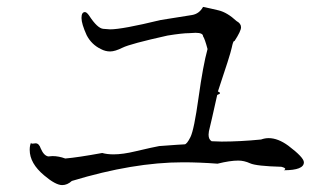

<svg xmlns="http://www.w3.org/2000/svg" viewBox="-20 -637 933 556"><path d="M160 -101Q175 -101 188 -113Q366 -167 510 -167Q557 -167 610 -163Q646 -172 670 -172Q687 -172 704.5 -164Q722 -156 795 -154Q806 -151 806 -148Q806 -146 802 -144Q860 -144 860 -167Q860 -181 815 -215Q785 -237 758 -237Q747 -237 736 -233Q675 -227 622 -227L593 -228Q584 -233 584 -247L585 -257Q591 -281 609 -362Q617 -365 617 -367Q617 -370 611 -372Q647 -479 651 -498.5Q655 -518 658 -518H659Q678 -547 678 -558Q678 -569 665 -576Q638 -601 613 -607Q588 -613 568 -617Q557 -597 536 -593.5Q515 -590 445 -579Q334 -552 299 -552Q296 -552 279 -553.5Q262 -555 238 -592Q231 -602 226 -602Q216 -602 216 -585Q216 -568 231 -535Q245 -508 272 -495Q285 -488 299 -488Q313 -488 335 -499Q357 -510 465 -534Q508 -541 528 -541L546 -542Q568 -542 568 -532Q573 -525 581 -495Q568 -448 555 -354.5Q542 -261 531.5 -240Q521 -219 514.5 -219Q508 -219 441 -214Q424 -211 373 -199Q336 -190 309 -190Q290 -190 276 -194Q205 -181 169 -178Q150 -185 132 -185L120 -184Q107 -186 98 -207Q93 -222 83 -222L74 -221Q70 -221 70 -223V-224Q66 -216 66 -203Q66 -164 108 -129Q141 -101 160 -101Z"/></svg>

Font: Xiaobo Songti 小帛宋体
Style: Regular
Weight: 400
Version: Version 1.501;March 17, 2024;FontCreator 14.0.0.2814 64-bit